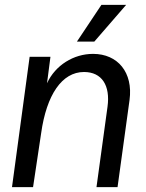

<svg xmlns="http://www.w3.org/2000/svg" viewBox="-20 -764 598 784"><path d="M29 0H115L148 -220C170 -377 233 -470 323 -470C396 -470 431 -415 419 -328L374 0H460L509 -356C524 -468 461 -544 360 -544C281 -544 206 -498 172 -424L186 -532H101ZM294 -594H365L495 -744H394Z"/></svg>

Font: Ronzino Oblique
Style: Italic
Weight: 400
Italic angle: -8°
Designer: Nunzio Mazzaferro
Foundry: Collletttivo
Version: Version 1.000;Glyphs 3.3 (3337)